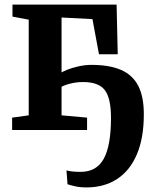

<svg xmlns="http://www.w3.org/2000/svg" viewBox="-20 -568 668 839"><path d="M357.5 251Q330 251 308 246Q286 241 275 237L270.5 176.5Q278 179 293.8 181Q309.5 183 332.5 183Q402 183 433.5 125.5Q465 68 465 -53Q465 -139 438 -174.2Q411 -209.5 343 -209.5Q313 -209.5 283.5 -201.8Q254 -194 239 -182.5V-244.5Q250.5 -254 273 -263Q295.5 -272 323.8 -278.2Q352 -284.5 380.5 -284.5Q458 -284.5 508.8 -262.5Q559.5 -240.5 584 -193.2Q608.5 -146 608.5 -68.5Q608.5 35 578.2 106.2Q548 177.5 491.8 214.2Q435.5 251 357.5 251ZM33 0V-54L105.5 -64V-482L34.5 -495.5V-548H489.5L494.5 -331H412.5L384 -484.5L249 -491.5V-64L360.5 -54V0Z"/></svg>

Font: Merriweather 36pt
Style: Bold
Weight: 700
Designer: Eben Sorkin
Foundry: Eben Sorkin
Version: Version 2.100